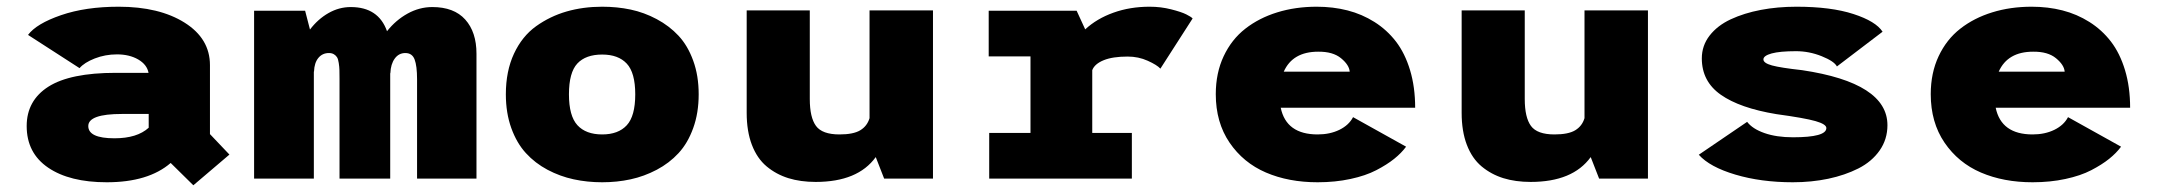

<svg xmlns="http://www.w3.org/2000/svg" viewBox="-20 -532 6430 572"><path d="M556 20 488.5 -46.5Q422 11 298 11Q187.5 11 123.5 -32.5Q59.5 -76 59.5 -156.5Q59.5 -232.5 124.2 -273.8Q189 -315 324.5 -315H422.5Q418 -339.5 391.8 -354.8Q365.5 -370 328.5 -370Q293.5 -370 262.2 -357.8Q231 -345.5 217 -329L63.5 -428Q88.5 -461.5 161.8 -486.8Q235 -512 333.5 -512Q454.5 -512 530 -464.5Q605.5 -417 605.5 -338V-132.5L663.5 -71.5ZM321 -120Q388.5 -120 423 -151.5V-192.5H343.5Q243 -192.5 243 -156.5Q243 -120 321 -120Z M737 0V-500H889L903.5 -444Q927 -475 958.5 -493Q990 -511 1025 -511Q1107.5 -511 1133 -439Q1159 -472 1194.2 -491.5Q1229.5 -511 1268 -511Q1332.5 -511 1366 -473.8Q1399.5 -436.5 1399.5 -372V0H1222.5V-296Q1222.5 -335.5 1215.2 -354.8Q1208 -374 1187.5 -374Q1168 -374 1156 -357.5Q1144 -341 1143 -314H1142.5V0H991.5V-297Q991.5 -314.5 991.2 -323.5Q991 -332.5 989.2 -344.2Q987.5 -356 984.2 -361.2Q981 -366.5 975 -370.2Q969 -374 960 -374Q940.5 -374 928.5 -359.5Q916.5 -345 915.5 -319L915 -318.5V0Z M1487 -251Q1487 -320 1511.2 -372Q1535.5 -424 1577 -453.8Q1618.5 -483.5 1668 -497.8Q1717.5 -512 1774 -512Q1818.5 -512 1858.8 -503.5Q1899 -495 1936.5 -475Q1974 -455 2001.5 -425.5Q2029 -396 2045.2 -351.2Q2061.5 -306.5 2061.5 -251Q2061.5 -195.5 2045.2 -150.5Q2029 -105.5 2001.5 -75.8Q1974 -46 1936.5 -26.2Q1899 -6.5 1858.8 2.2Q1818.5 11 1774 11Q1729.5 11 1689 2.2Q1648.5 -6.5 1611.2 -26.2Q1574 -46 1546.8 -75.8Q1519.5 -105.5 1503.2 -150.5Q1487 -195.5 1487 -251ZM1774 -131.5Q1822 -131.5 1847.2 -158.8Q1872.5 -186 1872.5 -251Q1872.5 -315.5 1847.2 -342.5Q1822 -369.5 1774 -369.5Q1725 -369.5 1700 -342.8Q1675 -316 1675 -251Q1675 -186.5 1700.2 -159Q1725.5 -131.5 1774 -131.5Z M2410 10Q2365 10 2328.8 -1.2Q2292.5 -12.5 2264 -36.2Q2235.5 -60 2220 -100.5Q2204.5 -141 2204.5 -196V-501H2392.5V-237Q2392.5 -182 2411 -156.8Q2429.5 -131.5 2481 -131.5Q2522.5 -131.5 2543 -144Q2563.5 -156.5 2570.5 -180V-501H2759.5V0H2614L2589 -64Q2535.5 10 2410 10Z M3234 -136H3352V0H2927V-136H3050V-364H2925.5V-500H3187.5L3213 -444.5Q3247.5 -476.5 3297 -494.2Q3346.5 -512 3405 -512Q3438.5 -512 3469 -504.2Q3499.5 -496.5 3514 -489.2Q3528.5 -482 3533 -477L3437 -327.5Q3427 -338.5 3399.2 -351Q3371.5 -363.5 3339.5 -363.5Q3294.5 -363.5 3267.8 -352.5Q3241 -341.5 3234 -323Z M4169 -95Q4155 -76 4133.5 -58.8Q4112 -41.5 4080.2 -25Q4048.5 -8.5 4003.2 1.2Q3958 11 3905.5 11Q3819 11 3751.5 -18Q3684 -47 3643 -107.2Q3602 -167.5 3602 -251.5Q3602 -314.5 3625.5 -364.5Q3649 -414.5 3690 -446.5Q3731 -478.5 3785.2 -495.2Q3839.5 -512 3902.5 -512Q3951.5 -512 3994.5 -501Q4037.5 -490 4074.8 -466.5Q4112 -443 4138.8 -408.2Q4165.5 -373.5 4180.8 -323Q4196 -272.5 4196 -211H3795.5Q3812 -131.5 3905.5 -131.5Q3942 -131.5 3970.2 -145.2Q3998.5 -159 4011 -183ZM3907 -378Q3831 -378 3804.5 -318.5H4001Q3999.5 -338.5 3975.2 -358.5Q3951 -378.5 3907 -378Z M4540 10Q4495 10 4458.8 -1.2Q4422.5 -12.5 4394 -36.2Q4365.5 -60 4350 -100.5Q4334.5 -141 4334.5 -196V-501H4522.5V-237Q4522.5 -182 4541 -156.8Q4559.5 -131.5 4611 -131.5Q4652.5 -131.5 4673 -144Q4693.5 -156.5 4700.5 -180V-501H4889.5V0H4744L4719 -64Q4665.5 10 4540 10Z M5321 11Q5226.5 11 5150 -11.8Q5073.5 -34.5 5041 -71L5185 -169Q5201 -148 5236.8 -135.5Q5272.5 -123 5321.5 -123Q5421 -123 5421 -150.5Q5421 -162 5388.8 -171.2Q5356.5 -180.5 5272 -192Q5163 -210 5106.5 -249.8Q5050 -289.5 5050 -358Q5050 -396 5073.2 -426Q5096.5 -456 5136.2 -474.5Q5176 -493 5225.8 -502.5Q5275.5 -512 5332 -512Q5435 -512 5501.8 -490.2Q5568.5 -468.5 5588.5 -437.5L5452.5 -334Q5444.5 -349.5 5407.2 -364.5Q5370 -379.5 5330.5 -379.5Q5282.5 -379.5 5258 -372.8Q5233.5 -366 5233.5 -355Q5233.5 -344 5259.2 -337Q5285 -330 5348.5 -323Q5603 -285 5603 -159Q5603 -117 5579.8 -83.8Q5556.5 -50.5 5516.5 -30.2Q5476.5 -10 5426.8 0.5Q5377 11 5321 11Z M6299 -95Q6285 -76 6263.5 -58.8Q6242 -41.5 6210.2 -25Q6178.5 -8.5 6133.2 1.2Q6088 11 6035.5 11Q5949 11 5881.5 -18Q5814 -47 5773 -107.2Q5732 -167.5 5732 -251.5Q5732 -314.5 5755.5 -364.5Q5779 -414.5 5820 -446.5Q5861 -478.5 5915.2 -495.2Q5969.5 -512 6032.5 -512Q6081.5 -512 6124.5 -501Q6167.5 -490 6204.8 -466.5Q6242 -443 6268.8 -408.2Q6295.5 -373.5 6310.8 -323Q6326 -272.5 6326 -211H5925.5Q5942 -131.5 6035.5 -131.5Q6072 -131.5 6100.2 -145.2Q6128.5 -159 6141 -183ZM6037 -378Q5961 -378 5934.5 -318.5H6131Q6129.5 -338.5 6105.2 -358.5Q6081 -378.5 6037 -378Z"/></svg>

Font: League Mono ExtraBold
Style: Regular
Weight: 800
Width: 6
Designer: Tyler Finck
Foundry: The League of Moveable Type / Tyler Finck
Version: Version 2.210